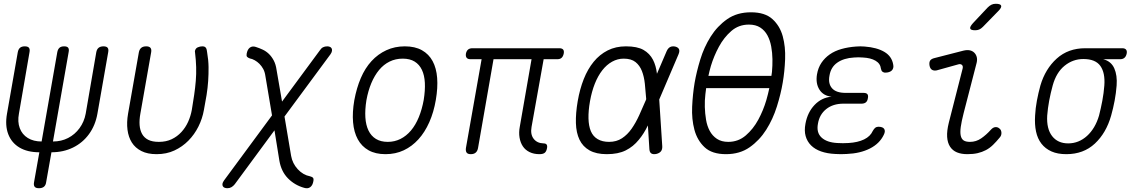

<svg xmlns="http://www.w3.org/2000/svg" viewBox="-20 -805 6040 1015"><path d="M186 190Q169 190 163 182Q157 174 160 158L188 0Q125 0 83 -25Q41 -50 23.5 -96Q6 -142 17 -204L74 -529Q77 -545 86 -552.5Q95 -560 111 -560Q127 -560 133 -552.5Q139 -545 136 -529L80 -204Q72 -161 84.5 -127.5Q97 -94 127 -75.5Q157 -57 200 -57L283 -530Q286 -545 294.5 -552.5Q303 -560 319 -560Q335 -560 340.5 -552.5Q346 -545 343 -530L260 -57Q304 -57 340 -75.5Q376 -94 400.5 -127.5Q425 -161 433 -204L489 -529Q492 -545 501.5 -552.5Q511 -560 527 -560Q543 -560 549 -552.5Q555 -545 552 -529L495 -204Q484 -142 450.5 -96Q417 -50 366 -25Q315 0 252 0L224 158Q222 174 212.5 182Q203 190 186 190Z M714 -528Q717 -544 726.5 -552Q736 -560 753 -560Q769 -560 775.5 -552Q782 -544 779 -528L722 -204Q716 -171 718 -144Q720 -117 731 -97Q742 -77 763.5 -66Q785 -55 820 -55Q858 -55 887.5 -69Q917 -83 939 -107Q961 -131 974.5 -161Q988 -191 994 -224Q1001 -266 1006.5 -303.5Q1012 -341 1015 -377.5Q1018 -414 1017 -450.5Q1016 -487 1011 -528Q1011 -530 1010.5 -532.5Q1010 -535 1011 -537Q1014 -550 1026 -555Q1038 -560 1049 -560Q1058 -560 1062.5 -557.5Q1067 -555 1069.5 -550.5Q1072 -546 1073 -540.5Q1074 -535 1075 -528Q1082 -488 1082.5 -451Q1083 -414 1080.5 -377Q1078 -340 1072 -302.5Q1066 -265 1058 -224Q1050 -178 1029 -136Q1008 -94 976 -61.5Q944 -29 902 -9.5Q860 10 808 10Q760 10 727.5 -6.5Q695 -23 677 -51.5Q659 -80 654 -119Q649 -158 657 -204Z M1727 -518 1484 -189 1519 19Q1526 59 1554 89.5Q1582 120 1619 127Q1631 130 1635 135.5Q1639 141 1637 151Q1635 163 1631 171Q1627 179 1620.5 184Q1614 189 1606 190Q1598 191 1588 188Q1538 174 1502.5 138Q1467 102 1457 45L1431 -116L1221 169Q1213 179 1203.5 184.5Q1194 190 1182 190Q1174 190 1167.5 187.5Q1161 185 1158 179.5Q1155 174 1156 166.5Q1157 159 1165 148L1418 -195L1383 -403Q1380 -425 1371.5 -440.5Q1363 -456 1351.5 -467.5Q1340 -479 1326.5 -486.5Q1313 -494 1301 -496Q1290 -500 1286 -505Q1282 -510 1284 -521Q1286 -532 1290 -540Q1294 -548 1300.5 -553Q1307 -558 1315 -559Q1323 -560 1332 -557Q1351 -551 1369 -542.5Q1387 -534 1401.5 -520Q1416 -506 1427 -485.5Q1438 -465 1442 -436L1471 -268L1671 -539Q1678 -550 1687.5 -555Q1697 -560 1710 -560Q1717 -560 1723.5 -557.5Q1730 -555 1733 -549.5Q1736 -544 1735 -536Q1734 -528 1727 -518Z M2018 10Q1965 10 1928.5 -10.5Q1892 -31 1871.5 -68.5Q1851 -106 1846.5 -158.5Q1842 -211 1853 -275Q1865 -340 1887.5 -392.5Q1910 -445 1944 -482Q1978 -519 2022.5 -539.5Q2067 -560 2120 -560Q2174 -560 2210.5 -539.5Q2247 -519 2267 -482Q2287 -445 2291 -393Q2295 -341 2284 -277Q2273 -212 2249.5 -159Q2226 -106 2192 -68.5Q2158 -31 2114.5 -10.5Q2071 10 2018 10ZM2030 -55Q2066 -55 2097 -70.5Q2128 -86 2152.5 -115Q2177 -144 2194 -185.5Q2211 -227 2220 -277Q2228 -327 2226 -367Q2224 -407 2210.5 -435.5Q2197 -464 2172 -479.5Q2147 -495 2109 -495Q2071 -495 2039.5 -479.5Q2008 -464 1984 -435Q1960 -406 1943 -365.5Q1926 -325 1917 -275Q1909 -225 1911.5 -184.5Q1914 -144 1928 -115Q1942 -86 1967.5 -70.5Q1993 -55 2030 -55Z M2832 10Q2802 10 2779.5 -1Q2757 -12 2744 -31.5Q2731 -51 2726.5 -78Q2722 -105 2728 -136L2790 -492H2589L2507 -22Q2504 -6 2494.5 2Q2485 10 2469 10Q2453 10 2447 2Q2441 -6 2443 -22L2526 -492H2467Q2453 -492 2447 -499.5Q2441 -507 2443 -521Q2446 -536 2454.5 -543Q2463 -550 2477 -550H2937Q2951 -550 2957 -543Q2963 -536 2960 -521Q2957 -507 2949 -499.5Q2941 -492 2927 -492H2854L2790 -134Q2783 -95 2801 -71.5Q2819 -48 2853 -47Q2865 -47 2869.5 -41Q2874 -35 2872 -23Q2869 -5 2860 2.5Q2851 10 2832 10Z M3481 -32Q3482 -15 3474 -5Q3466 5 3449 9Q3432 12 3423 6Q3414 0 3413 -16L3405 -142Q3384 -98 3357 -66Q3328 -30 3288 -10Q3248 10 3188 10Q3132 10 3096.5 -10Q3061 -30 3043.5 -66.5Q3026 -103 3024.5 -154.5Q3023 -206 3034 -270Q3045 -334 3066 -387Q3087 -440 3118.5 -478.5Q3150 -517 3192.5 -538.5Q3235 -560 3289 -560Q3349 -560 3382 -541Q3415 -522 3432 -489Q3448 -458 3453 -415L3504 -534Q3511 -550 3522 -556Q3533 -562 3549 -559Q3565 -555 3569.5 -545Q3574 -535 3567 -518L3465 -279ZM3396 -280V-283Q3393 -324 3389 -362Q3385 -400 3373.5 -429.5Q3362 -459 3339.5 -477Q3317 -495 3277 -495Q3245 -495 3216 -479Q3187 -463 3164 -433.5Q3141 -404 3124.5 -362.5Q3108 -321 3099 -270Q3090 -219 3091 -179Q3092 -139 3103.5 -111.5Q3115 -84 3139.5 -69.5Q3164 -55 3200 -55Q3239 -55 3268 -74Q3297 -93 3319 -124.5Q3341 -156 3359 -195.5Q3377 -235 3394 -275Z M3818 10Q3744 10 3705 -26.5Q3666 -63 3651 -119Q3636 -175 3639 -241Q3642 -307 3652 -367Q3662 -425 3682 -490.5Q3702 -556 3737 -611.5Q3772 -667 3824 -703.5Q3876 -740 3950 -740Q4024 -740 4063.5 -704Q4103 -668 4118 -613Q4133 -558 4130.5 -492.5Q4128 -427 4118 -369Q4108 -309 4087 -242Q4066 -175 4030.5 -119Q3995 -63 3943 -26.5Q3891 10 3818 10ZM3830 -55Q3883 -55 3922.5 -89Q3962 -123 3988.5 -172Q4015 -221 4031 -275Q4041 -310 4047 -339H3713Q3711 -324 3709 -307Q3705 -274 3706 -239.5Q3707 -205 3712.5 -172Q3718 -139 3732 -113Q3746 -87 3770 -71Q3794 -55 3830 -55ZM4058 -404Q4060 -414 4061 -425Q4064 -458 4063.5 -492Q4063 -526 4057 -559Q4051 -592 4037 -618Q4023 -644 3999 -659.5Q3975 -675 3939 -675Q3885 -675 3846 -641Q3807 -607 3780.5 -558Q3754 -509 3738 -456Q3730 -428 3725 -404Z M4702 -463Q4704 -454 4702 -446Q4700 -438 4694.5 -432.5Q4689 -427 4680 -424Q4671 -421 4660 -421Q4655 -421 4651.5 -422.5Q4648 -424 4645 -426Q4642 -428 4640 -432.5Q4638 -437 4637 -442Q4634 -469 4608.5 -484Q4583 -499 4541 -501Q4530 -502 4518 -502Q4506 -502 4495 -501Q4441 -498 4406.5 -474Q4372 -450 4365 -405Q4357 -363 4378.5 -338.5Q4400 -314 4450 -314H4545Q4560 -314 4565.5 -307Q4571 -300 4568 -286Q4566 -271 4557.5 -264Q4549 -257 4535 -257H4439Q4384 -257 4348 -228.5Q4312 -200 4304 -151Q4295 -104 4323 -78Q4351 -52 4406 -49Q4421 -48 4436 -48Q4451 -48 4466 -49Q4515 -52 4548 -68Q4581 -84 4594 -113Q4597 -119 4600.5 -123Q4604 -127 4607 -129.5Q4610 -132 4614.5 -133.5Q4619 -135 4623 -135Q4635 -135 4643 -132Q4651 -129 4654.5 -123Q4658 -117 4657.5 -109.5Q4657 -102 4652 -92Q4630 -46 4579 -20Q4528 6 4456 9Q4441 10 4425.5 10Q4410 10 4396 9Q4353 7 4320.5 -4.5Q4288 -16 4267.5 -36.5Q4247 -57 4239 -85.5Q4231 -114 4238 -151Q4249 -211 4286 -250Q4323 -289 4376 -294Q4333 -298 4312 -331Q4291 -364 4299 -412Q4305 -447 4322.5 -473Q4340 -499 4366.5 -517.5Q4393 -536 4428.5 -546Q4464 -556 4505 -559Q4516 -560 4528 -560Q4540 -560 4551 -559Q4616 -554 4655.5 -530.5Q4695 -507 4702 -463Z M4932 -433Q4917 -430 4907 -436Q4897 -442 4894 -458Q4891 -475 4897 -484.5Q4903 -494 4920 -498L5072 -537Q5092 -542 5106.5 -539Q5121 -536 5130.5 -526.5Q5140 -517 5143.5 -503.5Q5147 -490 5143 -473L5074 -206Q5063 -163 5059 -134Q5055 -105 5059 -87.5Q5063 -70 5074.5 -62.5Q5086 -55 5108 -55Q5140 -55 5167 -73.5Q5194 -92 5219 -120Q5230 -132 5242 -133Q5254 -134 5263 -126Q5273 -119 5274 -104Q5275 -89 5265 -78Q5247 -56 5229.5 -39Q5212 -22 5192 -11.5Q5172 -1 5148.5 4.5Q5125 10 5094 10Q5062 10 5039 0.5Q5016 -9 5002.5 -29.5Q4989 -50 4987 -81.5Q4985 -113 4996 -157L5069 -443Q5072 -456 5065 -462Q5058 -468 5047 -465ZM5176 -663Q5166 -653 5156.5 -649Q5147 -645 5135 -645Q5112 -645 5109 -654Q5106 -663 5123 -682L5201 -765Q5211 -775 5221 -780Q5231 -785 5244 -785Q5269 -785 5272.5 -775Q5276 -765 5257 -746Z M5902 -492H5812Q5854 -481 5870.5 -444Q5887 -407 5883 -353Q5880 -313 5872.5 -273Q5865 -233 5854 -194Q5828 -102 5768 -46Q5708 10 5617 10Q5571 10 5538.5 -4.5Q5506 -19 5485.5 -45.5Q5465 -72 5457 -109.5Q5449 -147 5452 -194Q5454 -233 5461.5 -273Q5469 -313 5480 -353Q5506 -441 5566.5 -495.5Q5627 -550 5717 -550H5913Q5927 -550 5933 -542.5Q5939 -535 5936 -521Q5933 -507 5924.5 -499.5Q5916 -492 5902 -492ZM5627 -47Q5655 -47 5680 -57Q5705 -67 5726.5 -86.5Q5748 -106 5764 -133Q5780 -160 5790 -194Q5800 -233 5807.5 -273Q5815 -313 5818 -353Q5823 -420 5797 -456.5Q5771 -493 5707 -493Q5652 -493 5608 -457.5Q5564 -422 5545 -353Q5534 -313 5526.5 -273Q5519 -233 5516 -194Q5512 -124 5542 -85.5Q5572 -47 5627 -47Z"/></svg>

Font: Maple Mono NL ExtraLight
Style: Italic
Weight: 275
Italic angle: -10°
Monospace: yes
Designer: subframe7536
Version: Version 7.000